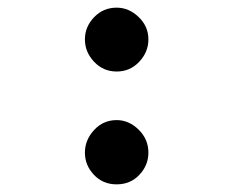

<svg xmlns="http://www.w3.org/2000/svg" viewBox="-20 -470 640 502"><path d="M285 -283Q250 -283 226 -308.5Q202 -334 202 -367Q202 -400 226 -425Q250 -450 285 -450Q317 -450 342.5 -425.5Q368 -401 368 -367Q368 -334 344 -308.5Q320 -283 285 -283ZM285 12Q249 12 225.5 -13Q202 -38 202 -71Q202 -104 226 -130Q250 -156 285 -156Q317 -156 342.5 -131Q368 -106 368 -71Q368 -38 344.5 -13Q321 12 285 12Z"/></svg>

Font: Inconsolata Expanded ExtraBold
Style: Regular
Weight: 800
Width: 7
Monospace: yes
Designer: Raph Levien, Cyreal, Brenton Simpson
Foundry: Raph Levien, Cyreal, Google
Version: Version 3.001; ttfautohint (v1.8.2.53-6de2)